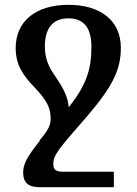

<svg xmlns="http://www.w3.org/2000/svg" viewBox="-20 -522 568 796"><path d="M144 254H452V190H243C210 190 201 181 201 157C201 122 221 97 342 -41C449 -166 481 -235 481 -324C481 -439 394 -502 264 -502C126 -502 45 -432 45 -323C45 -256 73 -211 124 -159C175 -105 190 -74 190 -30C190 -1 179 18 143 62H145C90 130 76 161 76 193C76 236 98 254 144 254ZM213 -200C180 -246 166 -281 166 -329C166 -403 197 -446 264 -446C326 -446 359 -408 359 -328C359 -230 336 -168 265 -77C262 -118 244 -154 213 -200Z"/></svg>

Font: Noto Serif Armenian SemiCondensed SemiBold
Style: Regular
Weight: 600
Width: 4
Designer: Monotype Design Team
Foundry: Monotype Imaging Inc.
Version: Version 2.008